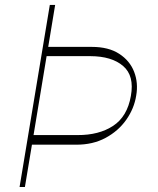

<svg xmlns="http://www.w3.org/2000/svg" viewBox="-20 -747 631 767"><path d="M179 -727.3H200.3L172.6 -559.7H346.6Q413.7 -559.7 456.1 -532.1Q498.6 -504.6 515.8 -460.2Q533 -415.8 524.1 -365.1Q516 -313.6 484.4 -268.6Q452.8 -223.7 401.8 -196.2Q350.9 -168.7 284.1 -169H107.6L79.5 0H58.2ZM114 -207.4H289.8Q375.4 -207 432 -244.3Q488.6 -281.6 502.8 -363.6Q517.4 -444.2 471.9 -483.3Q426.5 -522.4 340.9 -522.7H166.2Z"/></svg>

Font: Inter UI Thin
Style: Italic
Weight: 100
Italic angle: -9.39999°
Designer: Rasmus Andersson
Foundry: rsms
Version: 3.2;8d6f07862